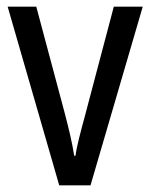

<svg xmlns="http://www.w3.org/2000/svg" viewBox="-20 -557 451 577"><path d="M158 0H252L409 -537H322L234 -204C222 -160 210 -115 207 -89H203C197 -129 185 -177 174 -219L89 -537H3Z"/></svg>

Font: Noto Sans Gujarati UI Condensed
Style: Regular
Weight: 400
Width: 3
Designer: Jelle Bosma - Monotype Design Team, Universal Thirst
Foundry: Monotype Imaging Inc.
Version: Version 2.106